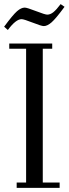

<svg xmlns="http://www.w3.org/2000/svg" viewBox="-23 -914 334 934"><path d="M-2.9 -784.2Q39.6 -841.8 59.8 -859.4Q80.1 -877 97.2 -877Q108.4 -877 152.3 -859.9Q196.3 -842.8 207 -842.8Q221.7 -842.8 236.6 -854.7Q251.5 -866.7 272 -894L291 -880.9Q248.5 -823.2 227.8 -805.2Q207 -787.1 189.9 -787.1Q178.7 -787.1 135.7 -804Q92.8 -820.8 82 -820.8Q54.2 -820.8 15.1 -768.1ZM22 -676.8V-702.1H231V-676.8H185.1V-25.9H267.1V0H58.1V-25.9H104V-676.8Z"/></svg>

Font: Dehuti Alt
Style: Book
Weight: 400
Version: Version 1.2